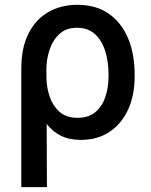

<svg xmlns="http://www.w3.org/2000/svg" viewBox="-20 -562 618 785"><path d="M67.1 203.1V-282.7Q67.1 -367.2 96.6 -425.1Q126.1 -483 177.7 -512.6Q229.4 -542.3 296.2 -542.3Q373.9 -542.3 426 -505.1Q478 -468 504.3 -403.8Q530.5 -339.5 530.5 -258.5V-248.6Q530.5 -172.6 503.9 -114.3Q477.3 -56.1 428.1 -23.1Q378.9 9.9 310.7 9.9Q262.8 9.9 228.9 -7.1Q195 -24.1 170.8 -55.4L171.9 203.1ZM170.1 -236.5Q171.2 -203.1 183.2 -166.7Q195.3 -130.3 222.8 -105.3Q250.4 -80.3 297.6 -80.3Q342.3 -80.3 370.2 -103.9Q398.1 -127.5 410.9 -166Q423.7 -204.5 423.7 -248.6V-258.5Q423.7 -309.7 410.3 -352.8Q397 -396 368.6 -422.2Q340.2 -448.5 294.7 -448.5Q250 -448.5 222.5 -422.6Q195 -396.7 182.4 -357.6Q169.7 -318.5 169.7 -279.1Z"/></svg>

Font: Inter UI Medium
Style: Regular
Weight: 500
Designer: Rasmus Andersson
Foundry: rsms
Version: 3.2;8d6f07862